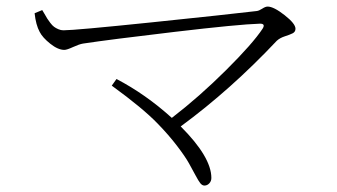

<svg xmlns="http://www.w3.org/2000/svg" viewBox="-20 -618 1040 593"><path d="M86.9 -577.1 110.4 -586.9Q112.3 -584 117.7 -574.7Q123 -565.4 126 -560.5Q128.9 -555.7 135.3 -547.4Q141.6 -539.1 147 -535.2Q152.3 -531.2 160.2 -527.8Q168 -524.4 175.8 -524.4Q210.9 -524.4 446.8 -548.8Q682.6 -573.2 773.4 -584Q780.3 -585 790 -591.3Q799.8 -597.7 806.6 -597.7Q825.2 -597.7 858.9 -571.3Q892.6 -544.9 892.6 -529.3Q892.6 -519.5 883.8 -515.1Q875 -510.7 859.9 -505.9Q844.7 -501 835 -492.2Q692.4 -340.8 538.1 -227.5Q632.8 -132.8 632.8 -68.4Q632.8 -58.6 626.5 -51.8Q620.1 -44.9 611.3 -44.9Q604.5 -44.9 598.6 -52.2Q592.8 -59.6 584 -76.2Q575.2 -92.8 563.5 -113.8Q551.8 -134.8 526.4 -168Q501 -201.2 467.8 -235.4Q421.9 -283.2 325.2 -353.5L339.8 -374Q429.7 -327.1 510.7 -253.9Q595.7 -319.3 678.2 -401.4Q760.7 -483.4 791 -529.3Q800.8 -544.9 783.2 -544.9Q717.8 -543 519 -519.5Q320.3 -496.1 236.3 -483.4Q224.6 -481.4 205.6 -472.7Q186.5 -463.9 178.7 -463.9Q159.2 -463.9 135.3 -482.9Q111.3 -502 102.5 -519.5Q90.8 -541 86.9 -577.1Z"/></svg>

Font: GenYoMin TW TTF ExtraLight
Style: Regular
Weight: 250
Version: Version 1.300